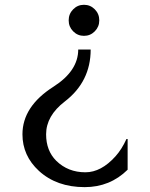

<svg xmlns="http://www.w3.org/2000/svg" viewBox="-20 -767 623 797"><path d="M509.8 -62.5Q436.5 9.8 331.5 9.8Q215.3 9.8 141.6 -57.6Q73.2 -120.6 73.2 -209.5Q73.2 -325.2 202.1 -407.2Q304.7 -472.7 304.7 -561.5H356.4Q356.4 -428.2 249 -345.7Q171.4 -286.1 171.4 -209.5Q171.4 -141.6 213.4 -99.6Q262.2 -51.8 334.5 -51.8Q399.9 -51.8 459.5 -118.2Q485.4 -147 504.9 -189.9H509.8ZM373.5 -728.3Q392.1 -709.5 392.1 -682.6Q392.1 -655.8 373.5 -637Q355 -618.2 328.6 -618.2Q302.2 -618.2 283.7 -637Q265.1 -655.8 265.1 -682.6Q265.1 -709.5 283.7 -728.3Q302.2 -747.1 328.6 -747.1Q355 -747.1 373.5 -728.3Z"/></svg>

Font: Classica
Style: Book
Weight: 400
Version: Version 1.001